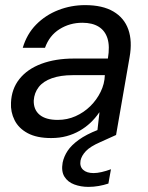

<svg xmlns="http://www.w3.org/2000/svg" viewBox="-20 -528 580 751"><path d="M180 12Q124 12 88.5 -7Q53 -26 37 -58Q21 -90 23 -126Q25 -180 56 -219Q87 -258 142 -278.5Q197 -299 269 -299H402Q410 -347 400.5 -377.5Q391 -408 366 -423.5Q341 -439 302 -439Q253 -439 213 -414Q173 -389 156 -341H69Q85 -395 121.5 -432Q158 -469 208 -488.5Q258 -508 313 -508Q381 -508 423.5 -483Q466 -458 482 -412.5Q498 -367 487 -305L434 0H359L369 -88H368Q353 -66 334 -48Q315 -30 291.5 -16.5Q268 -3 240.5 4.5Q213 12 180 12ZM206 -59Q243 -59 275.5 -73.5Q308 -88 333 -112.5Q358 -137 373.5 -168.5Q389 -200 390 -233V-234H264Q217 -234 183 -222Q149 -210 131.5 -187.5Q114 -165 112 -135Q111 -99 135 -79Q159 -59 206 -59ZM326 203Q296 203 270.5 193.5Q245 184 232 163Q219 142 225 108Q230 84 244.5 62Q259 40 288 19Q317 -2 363 -20L420 -43L434 0L372 28Q333 45 316 63Q299 81 295 100Q291 123 305 136Q319 149 346 149Q360 149 377.5 145Q395 141 414 134L404 190Q386 196 366 199.5Q346 203 326 203Z"/></svg>

Font: DM Sans 28pt
Style: Italic
Weight: 400
Italic angle: -10°
Version: Version 4.004;gftools[0.9.30]